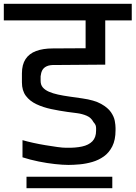

<svg xmlns="http://www.w3.org/2000/svg" viewBox="-56 -861 711 1007"><path d="M303 4Q274 4 232.5 -0.5Q191 -5 146.5 -14Q102 -23 62 -36V-126Q86 -119 117.5 -112Q149 -105 182.5 -99.5Q216 -94 244.5 -90Q273 -86 291 -86Q339 -85 374 -92.5Q409 -100 428.5 -120Q448 -140 448 -176Q448 -185 448 -185.5Q448 -186 448 -186Q448 -186 448 -189Q448 -195 446 -202.5Q444 -210 434 -221Q422 -244 398.5 -254Q375 -264 348 -267.5Q321 -271 298 -274Q255 -280 212.5 -289Q170 -298 135 -314.5Q100 -331 79.5 -358.5Q59 -386 59 -429Q59 -427 59 -436.5Q59 -446 59 -458Q59 -470 59 -476Q59 -522 78 -551Q97 -580 133.5 -593.5Q170 -607 221 -607L393 -608V-754H-36V-841H635V-754H496V-522L233 -520Q205 -521 189 -513.5Q173 -506 166 -493Q159 -480 157 -461Q157 -455 157 -448.5Q157 -442 157 -437Q157 -416 168.5 -402.5Q180 -389 200.5 -380Q221 -371 248.5 -365Q276 -359 308.5 -354.5Q341 -350 375 -345Q439 -336 474.5 -316Q510 -296 526 -272.5Q542 -249 546 -227Q550 -205 550 -190V-178Q550 -127 533 -93.5Q516 -60 488.5 -40.5Q461 -21 428 -11.5Q395 -2 362 1Q329 4 303 4ZM83 66H533V126H83Z"/></svg>

Font: Matangi SemiBold
Style: Regular
Weight: 600
Designer: Prashant Pant
Foundry: The Graphic Ant
Version: Version 3.002